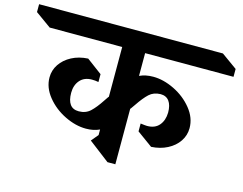

<svg xmlns="http://www.w3.org/2000/svg" viewBox="-193 -955 1432 1133"><g transform="rotate(15 523.5 -388.0)"><path d="M593 -530Q629 -547 676 -547Q739 -547 805.5 -514.5Q872 -482 916.5 -427Q961 -372 961 -309Q961 -265 936.5 -228.5Q912 -192 868.5 -169.5Q825 -147 770 -144L675 -213V-261Q705 -257 715 -257Q763 -257 788.5 -287Q814 -317 815 -365Q815 -410 797 -434.5Q779 -459 744 -459Q702 -458 675 -433Q648 -408 615 -359Q608 -350 596 -332L593 -329V10H545L417 -88L453 -131V-165Q417 -148 370 -148Q307 -148 240.5 -180.5Q174 -213 129.5 -268Q85 -323 85 -385Q85 -429 109.5 -465.5Q134 -502 177.5 -525Q221 -548 277 -551L371 -481V-433Q352 -437 331 -437Q284 -437 258 -407Q232 -377 232 -330Q232 -284 249.5 -260Q267 -236 303 -236Q345 -236 373 -262Q401 -288 433 -337L450 -362L453 -365V-669H10L-86 -738V-786H1037L1133 -717V-669H593Z"/></g></svg>

Font: Inknut Antiqua SemiBold
Style: Regular
Weight: 600
Designer: Claus Eggers Sørensen
Foundry: Claus Eggers Sørensen
Version: Version 1.003; ttfautohint (v1.8.2) -l 8 -r 50 -G 200 -x 14 